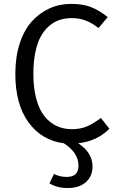

<svg xmlns="http://www.w3.org/2000/svg" viewBox="-20 -720 598 978"><path d="M377.9 9.8Q451.2 56.6 451.2 127.9Q451.2 177.7 417.5 207.8Q383.8 237.8 325.2 237.8Q270 237.8 231.9 213.9L254.9 166Q284.2 181.2 319.8 181.2Q379.9 181.2 379.9 124Q379.9 58.1 305.2 9.8Q192.9 -4.4 125.5 -96.4Q58.1 -188.5 58.1 -344.2Q58.1 -429.7 80.3 -498.3Q102.5 -566.9 141.6 -610.4Q180.7 -653.8 231.7 -677Q282.7 -700.2 341.8 -700.2Q401.9 -700.2 443.1 -684.1Q484.4 -668 528.8 -632.8L481.9 -577.1Q418.5 -627.9 347.2 -627.9Q313.5 -627.9 284.9 -618.9Q256.3 -609.9 231.2 -588.6Q206.1 -567.4 188.2 -535.4Q170.4 -503.4 160.2 -454.6Q149.9 -405.8 149.9 -344.2Q149.9 -271 165 -215.6Q180.2 -160.2 207 -127.2Q233.9 -94.2 268.8 -78.1Q303.7 -62 346.2 -62Q390.6 -62 423.8 -76.7Q457 -91.3 494.1 -119.1L537.1 -64Q473.6 -0.5 377.9 9.8Z"/></svg>

Font: Fira Sans Book
Style: Regular
Weight: 350
Designer: Carrois Corporate & Edenspiekermann AG
Foundry: Carrois Corporate GbR & Edenspiekermann AG
Version: Version 4.203;PS 004.203;hotconv 1.0.88;makeotf.lib2.5.64775